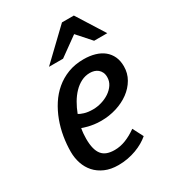

<svg xmlns="http://www.w3.org/2000/svg" viewBox="-185 -853 867 964"><g transform="rotate(-30 249.0 -370.5)"><path d="M237.3 -64.9Q269.5 -64.9 301.5 -77.4Q333.5 -89.8 366.2 -113.3L397.5 -52.7Q382.3 -39.6 362.5 -28.1Q342.8 -16.6 319.6 -8.1Q296.4 0.5 270.3 5.4Q244.1 10.3 216.3 10.3Q171.9 10.3 138.9 -4.2Q106 -18.6 84.2 -43Q62.5 -67.4 51.8 -99.4Q41 -131.3 41 -167Q41 -209.5 48.3 -253.7Q55.7 -297.9 71 -339.1Q86.4 -380.4 109.6 -416.5Q132.8 -452.6 164.8 -479.7Q196.8 -506.8 237.5 -522.5Q278.3 -538.1 328.1 -538.1Q364.3 -538.1 393.6 -529.5Q422.9 -521 443.6 -504.2Q464.4 -487.3 475.6 -462.9Q486.8 -438.5 486.8 -406.2Q486.8 -366.2 467.5 -333Q448.2 -299.8 415.8 -275.9Q383.3 -252 340.8 -238.8Q298.3 -225.6 252 -225.6Q230 -225.6 211.4 -228.3Q192.9 -231 179.2 -234.4Q165.5 -237.8 157 -240.7Q148.4 -243.7 146 -244.6Q143.1 -229 141.8 -213.9Q140.6 -198.7 140.6 -185.1Q140.6 -152.8 146.5 -129.9Q152.3 -106.9 164.1 -92.5Q175.8 -78.1 194.1 -71.5Q212.4 -64.9 237.3 -64.9ZM321.8 -462.9Q294.4 -462.9 271 -450.9Q247.6 -439 228 -418.7Q208.5 -398.4 192.9 -371.6Q177.2 -344.7 166 -314.9Q173.8 -309.1 194.6 -302.5Q215.3 -295.9 245.1 -295.9Q270 -295.9 295.2 -303.5Q320.3 -311 340.8 -324.7Q361.3 -338.4 374.3 -357.9Q387.2 -377.4 387.2 -401.4Q387.2 -417.5 381.6 -429.2Q376 -440.9 366.7 -448.5Q357.4 -456.1 345.7 -459.5Q334 -462.9 321.8 -462.9ZM497.6 -591.8H421.4L351.1 -670.9L241.2 -591.8H159.7L327.6 -752.4H396.5Z"/></g></svg>

Font: Ufes Sans
Style: Italic
Weight: 400
Designer: Ricardo Esteves & Filipe Motta
Foundry: ProDesignUfes - Ricardo Esteves, Filipe Motta
Version: Version 2.0